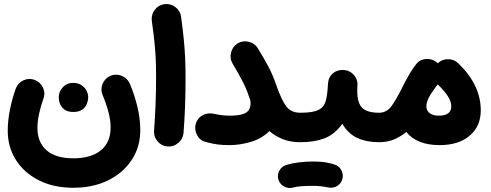

<svg xmlns="http://www.w3.org/2000/svg" viewBox="-20 -664 2473 967"><path d="M349.1 281.7Q250.5 281.7 176.3 244.4Q102.1 207 60.5 142.1Q19 77.1 19 -5.9Q19 -57.1 30.3 -112.8Q41.5 -168.5 59.6 -218.3Q70.8 -247.1 98.9 -259.8Q127 -272.5 155.3 -261.2Q183.6 -250.5 196.5 -222.4Q209.5 -194.3 198.2 -165.5Q185.5 -130.9 177 -91.6Q168.5 -52.2 168.5 -19.5Q168.5 52.7 214.4 93Q260.3 133.3 349.6 133.3Q439 133.3 488 93Q537.1 52.7 537.1 -21Q537.1 -58.6 526.1 -100.1Q515.1 -141.6 497.1 -184.6Q484.9 -212.9 496.6 -241.5Q508.3 -270 536.1 -282.2Q564 -293.9 592.8 -282.2Q621.6 -270.5 633.8 -242.7Q658.2 -184.6 672.4 -125Q686.5 -65.4 686.5 -7.8Q686.5 76.2 643.3 141.6Q600.1 207 524.2 244.4Q448.2 281.7 349.1 281.7ZM275.9 -174.3Q275.9 -202.1 296.4 -224.4Q316.9 -246.6 348.6 -246.6Q371.6 -246.6 387.5 -236.8Q403.3 -227.1 412.6 -212.9Q424.3 -193.4 424.3 -174.3Q424.3 -159.7 418 -142.3Q411.6 -125 395.3 -112.5Q378.9 -100.1 349.6 -100.1Q319.3 -100.1 303.7 -112.8Q288.1 -125.5 281.7 -142.1Q275.9 -158.2 275.9 -174.3Z M744.6 -559.6Q740.7 -589.8 759.5 -614.5Q778.3 -639.2 808.6 -643.1Q838.9 -647 863.5 -628.2Q888.2 -609.4 892.1 -579.1Q900.9 -514.2 905.8 -464.8Q910.6 -415.5 912.6 -369.4Q914.6 -323.2 914.6 -267.6Q914.6 -196.8 911.9 -125.7Q909.2 -54.7 904.3 5.4Q901.9 35.6 877.9 55.9Q854 76.2 823.7 73.7Q793 71.3 773.2 47.4Q753.4 23.4 755.9 -6.3Q760.7 -66.9 763.4 -137Q766.1 -207 766.1 -274.9Q766.1 -325.2 764.4 -365.2Q762.7 -405.3 758.1 -450.2Q753.4 -495.1 744.6 -559.6Z M965.8 -40Q974.1 -69.3 1000 -83.5Q1025.9 -97.7 1057.1 -90.8Q1078.1 -86.4 1096.4 -84Q1114.7 -81.5 1136.2 -81.5Q1180.7 -81.5 1203.4 -89.4Q1226.1 -97.2 1234.1 -111.6Q1242.2 -126 1242.2 -145Q1242.2 -151.9 1240.7 -158.7Q1236.8 -168.9 1232.9 -180.7Q1221.2 -216.8 1200.9 -255.9Q1180.7 -294.9 1151.9 -342.8Q1136.2 -368.7 1143.6 -398.9Q1150.9 -429.2 1176.8 -445.3Q1202.6 -460.9 1232.9 -453.6Q1263.2 -446.3 1278.8 -420.4Q1308.1 -373 1331.5 -329.1Q1355 -285.2 1373.5 -229.5Q1398.9 -158.2 1422.6 -127.2Q1446.3 -96.2 1492.7 -96.2H1493.2Q1523.9 -96.2 1545.4 -74.5Q1566.9 -52.7 1566.9 -22Q1566.9 8.3 1545.4 30.3Q1523.9 52.2 1493.2 52.2H1492.7Q1441.9 52.2 1403.6 36.6Q1365.2 21 1336.9 -3.9Q1297.9 34.7 1242.7 50.8Q1187.5 66.9 1136.2 66.9Q1102.1 66.9 1077.1 63.7Q1052.2 60.5 1016.6 51.3Q987.3 43.9 972.7 16.6Q958 -10.7 965.8 -40Z M1418.5 -22Q1418.5 -52.7 1440.7 -74.5Q1462.9 -96.2 1493.2 -96.2Q1554.7 -96.2 1583 -109.9Q1611.3 -123.5 1620.4 -155.3Q1629.4 -187 1631.8 -241.2Q1633.8 -275.9 1657 -294.9Q1680.2 -314 1711.4 -311.5Q1742.2 -309.6 1762.5 -286.4Q1782.7 -263.2 1780.3 -232.9Q1774.9 -158.7 1798.3 -127.4Q1821.8 -96.2 1888.7 -96.2H1889.2Q1919.9 -96.2 1941.4 -74.5Q1962.9 -52.7 1962.9 -22Q1962.9 8.3 1941.4 30.3Q1919.9 52.2 1889.2 52.2H1888.7Q1826.7 52.2 1780 31Q1733.4 9.8 1704.1 -40.5Q1665.5 13.2 1614.3 32.7Q1563 52.2 1493.2 52.2Q1462.9 52.2 1440.7 30.3Q1418.5 8.3 1418.5 -22ZM1381.8 239.7Q1375.5 216.8 1387 195.6Q1398.4 174.3 1422.4 166.5Q1449.7 158.2 1485.8 153.8Q1522 149.4 1557.6 149.4Q1594.7 149.4 1624.3 154.5Q1653.8 159.7 1674.3 168Q1698.2 181.6 1704.6 207.8Q1710.9 233.9 1696.3 255.4Q1684.1 272.5 1666.7 278.1Q1649.4 283.7 1630.9 279.8Q1616.7 276.4 1596.4 274.2Q1576.2 272 1557.6 272Q1524.9 272 1498.3 273.9Q1471.7 275.9 1455.1 280.8Q1432.1 287.1 1410.4 274.9Q1388.7 262.7 1381.8 239.7Z M1814.9 -22Q1814.9 -52.7 1836.9 -74.5Q1858.9 -96.2 1889.2 -96.2Q1927.7 -96.2 1952.1 -130.1Q1976.6 -164.1 2006.8 -225.1Q2023.4 -258.3 2040.5 -288.1Q2057.6 -317.9 2075.7 -340.3L2077.1 -342.3Q2091.8 -360.4 2114.5 -365.2Q2137.2 -370.1 2158.2 -362.3Q2170.4 -357.9 2180.2 -349.6Q2182.6 -347.7 2184.6 -345.2Q2206.1 -365.7 2235.8 -366Q2265.6 -366.2 2287.6 -345.7Q2401.4 -236.3 2401.4 -108.4Q2401.4 -27.8 2345.5 19.5Q2289.6 66.9 2194.3 66.9Q2135.7 66.9 2093.3 49.6Q2050.8 32.2 2026.4 0.5Q1999.5 23.4 1965.6 37.8Q1931.6 52.2 1889.2 52.2Q1858.9 52.2 1836.9 30.3Q1814.9 8.3 1814.9 -22ZM2127.4 -129.4Q2127.4 -107.4 2143.6 -94.5Q2159.7 -81.5 2190.4 -81.5Q2252.9 -81.5 2252.9 -128.9Q2252.9 -173.8 2185.1 -238.3L2184.6 -238.8Q2181.2 -234.4 2177.7 -230Q2170.4 -220.7 2164.6 -211.9Q2153.3 -196.8 2144.5 -181.6Q2127.4 -151.4 2127.4 -129.4Z"/></svg>

Font: Mikhak-DS2-FD ExtraBold
Style: Regular
Weight: 800
Designer: Amin Abedi
Version: Version 3.2